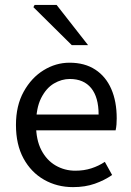

<svg xmlns="http://www.w3.org/2000/svg" viewBox="-20 -755 536 787"><path d="M279.4 12Q213.8 12 160.7 -18.3Q107.5 -48.6 76.4 -105.5Q45.4 -162.5 45.4 -242.9Q45.4 -322.1 77.1 -379.2Q108.7 -436.4 158.8 -467.2Q208.8 -498 264.9 -498Q327.3 -498 370.5 -469.7Q413.8 -441.5 436.1 -390.3Q458.4 -339.2 458.4 -270Q458.4 -257.5 457.5 -245.2Q456.6 -232.9 453.9 -220.8H104.3V-285.6H384.2Q384.2 -356.4 353.7 -393.9Q323.1 -431.3 266.1 -431.3Q232.7 -431.3 201 -412.7Q169.3 -394 148.5 -352.8Q127.7 -311.5 127.7 -243.7Q127.7 -181.8 149.4 -139.9Q171.2 -98 208.1 -76.6Q244.9 -55.3 288.7 -55.3Q324.2 -55.3 354.4 -65Q384.7 -74.8 409.7 -91.6L439.6 -37.7Q408.3 -16 368.7 -2Q329.1 12 279.4 12ZM274.2 -570 116.9 -725.6 121.8 -734.7H212.1L341 -570Z"/></svg>

Font: SourceSans3VF
Style: Regular
Weight: 200
Designer: Paul D. Hunt
Foundry: Adobe
Version: Version 3.052;hotconv 1.1.0;makeotfexe 2.6.0